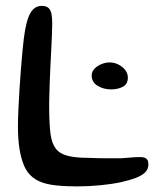

<svg xmlns="http://www.w3.org/2000/svg" viewBox="-20 -628 562 669"><path d="M143 12.5Q84.5 -1 63.5 -51.5Q42.5 -102 42.5 -186Q42.5 -211.5 44 -244.8Q45.5 -278 47.8 -314.5Q50 -351 52.8 -385.8Q55.5 -420.5 58.2 -448.8Q61 -477 63 -494Q71 -556.5 85.5 -582Q100 -607.5 125.5 -607.5Q141.5 -607.5 149.2 -600Q157 -592.5 159.5 -578.8Q162 -565 162 -546Q162 -529.5 161 -507.2Q160 -485 158.8 -458.8Q157.5 -432.5 156 -404Q154.5 -375.5 153.5 -347Q152.5 -318.5 151.8 -291.5Q151 -264.5 151.5 -240.5Q152 -192 156.2 -160.5Q160.5 -129 173.8 -111Q187 -93 214.2 -85.5Q241.5 -78 287.5 -78Q321 -76.5 351.2 -76.5Q381.5 -76.5 401.5 -76.5Q434.5 -79.5 454 -80.5Q473.5 -81.5 483 -79Q490.5 -76 493.8 -70.5Q497 -65 497 -54.5Q497 -38.5 485.5 -27.2Q474 -16 453 -8Q432 0 402.5 6.5Q370.5 13.5 329.5 17.5Q288.5 21.5 249 21.5Q233.5 21.5 214 20.8Q194.5 20 175.5 18Q156.5 16 143 12.5ZM367 -316.5Q341 -316.5 320.2 -329Q299.5 -341.5 299.5 -365Q299.5 -378 309 -388.2Q318.5 -398.5 333.2 -404.5Q348 -410.5 362.5 -410.5Q378 -410.5 392.5 -403.2Q407 -396 416.2 -384.2Q425.5 -372.5 425.5 -357.5Q425.5 -335 408.2 -325.8Q391 -316.5 367 -316.5Z"/></svg>

Font: Gluten Light
Style: Regular
Weight: 300
Designer: Tyler Finck
Foundry: Etcetera Type Company
Version: Version 1.300